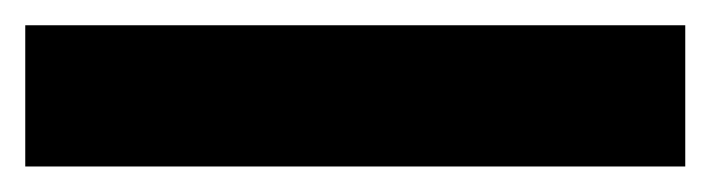

<svg xmlns="http://www.w3.org/2000/svg" viewBox="-20 -20 562 152"><path d="M0 111.8V0H522.5V111.8Z"/></svg>

Font: Basically A Sans Serif
Style: Bold
Weight: 700
Designer: Hyung-Suk Kim
Foundry: Mental Design
Version: 1.000